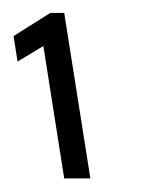

<svg xmlns="http://www.w3.org/2000/svg" viewBox="-72 -680 218 290"><path d="M-6.5 -610.5 25 -410.5H64.5L25 -660.5H4L-51.5 -625.5L-45.5 -587Z"/></svg>

Font: Font.Observer
Style: Regular
Weight: 500
Italic angle: 9°
Version: Version 1.001;FEAKit 1.0